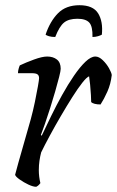

<svg xmlns="http://www.w3.org/2000/svg" viewBox="-20 -717 449 737"><path d="M119 0Q107 0 89 -8.5Q71 -17 55.5 -28Q40 -39 38 -46Q41 -59 50 -90.5Q59 -122 71.5 -166Q84 -210 98 -259Q107 -292 114 -326Q121 -360 125.5 -385.5Q130 -411 130 -417Q130 -427 124 -431.5Q118 -436 103 -436H49Q49 -444 51.5 -453Q54 -462 56 -466Q79 -477 110.5 -488.5Q142 -500 161 -500Q184 -500 198.5 -488.5Q213 -477 213 -453Q213 -445 207 -421.5Q201 -398 192 -366.5Q183 -335 172.5 -302Q162 -269 152.5 -241.5Q143 -214 137 -199L140 -196Q156 -230 176 -271Q196 -312 218.5 -352.5Q241 -393 264 -426.5Q287 -460 308 -480Q329 -500 346 -500Q360 -500 374.5 -486Q389 -472 398.5 -455Q408 -438 409 -429Q405 -394 392 -365Q379 -336 366 -316Q353 -316 343.5 -318.5Q334 -321 330 -325Q330 -333 329 -352Q328 -371 326 -391.5Q324 -412 322 -424Q313 -421 296 -399.5Q279 -378 257.5 -344Q236 -310 213.5 -271.5Q191 -233 171 -196Q151 -159 138 -132Q134 -117 131.5 -100Q129 -83 129 -64Q129 -39 135 -14Q133 -11 129 -7Q125 -3 119 0ZM192 -575Q178 -575 168 -578Q158 -581 155 -584Q172 -635 202.5 -666Q233 -697 285 -697Q337 -697 356.5 -666Q376 -635 371 -584Q366 -581 356 -578Q346 -575 335 -575Q336 -616 322.5 -630.5Q309 -645 277 -645Q244 -645 226 -630.5Q208 -616 192 -575Z"/></svg>

Font: Texturina 72pt 72pt Regular
Style: Italic
Weight: 400
Italic angle: -11°
Designer: Guillermo Torres Carreño
Foundry: Omnibus-Type
Version: Version 1.002; ttfautohint (v1.8.3)